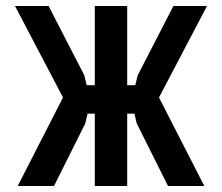

<svg xmlns="http://www.w3.org/2000/svg" viewBox="-20 -620 740 640"><path d="M39 0 190 -295 30 -600H142L261 -369L269 -336H296V-600H404V-336H431L439 -369L558 -600H670L510 -295L661 0H540L436 -208L428 -241H404V0H296V-241H272L264 -208L160 0Z"/></svg>

Font: Martian Mono
Style: Regular
Weight: 400
Monospace: yes
Designer: Roman Shamin
Foundry: Evil Martians
Version: Version 1.000; ttfautohint (v1.8.4.7-5d5b)